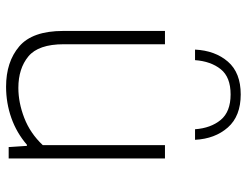

<svg xmlns="http://www.w3.org/2000/svg" viewBox="-114 -728 852 664"><g transform="rotate(90 312.0 -396.0)"><path d="M280 9Q194 9 140.5 -36.5Q87 -82 87 -188.5V-540.5H133V-190.5Q133 -103 175 -68.2Q217 -33.5 284 -33.5Q335 -33.5 388 -54Q441 -74.5 482 -118V-540.5H528V0H488.5L484.5 -63H480.5Q439.5 -27.5 387.8 -9.2Q336 9 280 9ZM151.5 -644.5Q155 -714 193.2 -758.2Q231.5 -802.5 306.5 -802.5Q381.5 -802.5 420.8 -758Q460 -713.5 463.5 -644.5H427Q423 -699 394.8 -733.2Q366.5 -767.5 306.5 -767.5Q246.5 -767.5 219.2 -733.2Q192 -699 188 -644.5Z"/></g></svg>

Font: Encode Sans Expanded Expanded ExtraLight
Style: Regular
Weight: 200
Width: 7
Designer: Multiple Designers
Foundry: Impallari Type
Version: Version 3.000; ttfautohint (v1.8.3) -l 8 -r 50 -G 200 -x 14 